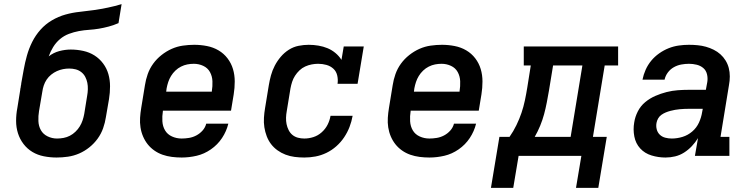

<svg xmlns="http://www.w3.org/2000/svg" viewBox="-20 -755 3640 930"><path d="M254 8Q223 8 192.5 2Q162 -4 137 -19Q112 -34 94 -57.5Q76 -81 67 -109.5Q58 -138 58 -169.5Q58 -201 64 -232L78 -319Q78 -322 78.5 -325Q79 -328 80 -331L81 -339Q82 -343 82.5 -346Q83 -349 83 -352Q89 -385 95 -418.5Q101 -452 110.5 -486Q120 -520 136 -552Q152 -584 176 -611Q200 -638 231.5 -656.5Q263 -675 297 -684.5Q331 -694 365 -697.5Q399 -701 433.5 -706Q468 -711 502 -718Q536 -725 569 -735L554 -643Q531 -633 507 -626.5Q483 -620 459 -616Q435 -612 411 -610.5Q387 -609 362.5 -604.5Q338 -600 314 -591Q290 -582 270.5 -565.5Q251 -549 237.5 -527Q224 -505 216 -482Q239 -500 267 -507.5Q295 -515 323 -515Q353 -515 383 -508.5Q413 -502 437.5 -486.5Q462 -471 479.5 -447.5Q497 -424 505 -396Q513 -368 513 -337Q513 -306 508 -275L493 -188Q489 -161 479.5 -134Q470 -107 453 -83.5Q436 -60 413 -41.5Q390 -23 363.5 -11.5Q337 0 309 4Q281 8 254 8ZM256 -84Q272 -84 288 -87Q304 -90 318.5 -97.5Q333 -105 345.5 -117Q358 -129 366.5 -143Q375 -157 380 -172Q385 -187 388 -203L402 -290Q405 -306 405.5 -322.5Q406 -339 403 -354Q400 -369 393 -382.5Q386 -396 374 -405.5Q362 -415 347 -419Q332 -423 315 -423Q300 -423 285 -420Q270 -417 255.5 -410.5Q241 -404 228 -393.5Q215 -383 206 -369.5Q197 -356 192 -341Q187 -326 185 -311L169 -217Q165 -193 166 -168.5Q167 -144 178 -124.5Q189 -105 210.5 -94.5Q232 -84 256 -84Q256 -84 256 -84Q256 -84 256 -84Z M860 8Q836 8 812.5 5Q789 2 767.5 -5.5Q746 -13 727.5 -26Q709 -39 695.5 -56Q682 -73 673 -94Q664 -115 660.5 -138Q657 -161 658.5 -184.5Q660 -208 664 -232L682 -342Q686 -369 695.5 -396Q705 -423 722 -446.5Q739 -470 762.5 -488.5Q786 -507 812 -518.5Q838 -530 866 -534Q894 -538 921 -538Q952 -538 982.5 -532Q1013 -526 1038.5 -511Q1064 -496 1082 -472.5Q1100 -449 1108.5 -420.5Q1117 -392 1117 -360.5Q1117 -329 1112 -298L1099 -219H769V-217Q765 -192 766.5 -167.5Q768 -143 779.5 -123.5Q791 -104 813 -94Q835 -84 860 -84Q877 -84 895.5 -87Q914 -90 931 -99Q948 -108 961 -122.5Q974 -137 979 -156H1086Q1077 -119 1055.5 -86.5Q1034 -54 1001.5 -31.5Q969 -9 932.5 -0.5Q896 8 860 8ZM785 -311H1006V-313Q1010 -337 1009 -361.5Q1008 -386 997 -406Q986 -426 964.5 -436Q943 -446 919 -446Q903 -446 887.5 -443Q872 -440 857 -432.5Q842 -425 829.5 -413Q817 -401 808.5 -387Q800 -373 795 -358Q790 -343 787 -327Z M1454 8Q1430 8 1407 5Q1384 2 1363 -6Q1342 -14 1324 -27Q1306 -40 1293 -57Q1280 -74 1272 -95Q1264 -116 1260.5 -138.5Q1257 -161 1258.5 -185Q1260 -209 1264 -232L1282 -342Q1286 -366 1292.5 -390Q1299 -414 1311 -437Q1323 -460 1340 -480Q1357 -500 1379 -514Q1401 -528 1426 -533Q1451 -538 1475 -538Q1499 -538 1522.5 -534Q1546 -530 1566.5 -521.5Q1587 -513 1604.5 -498.5Q1622 -484 1634 -465L1645 -530H1742L1712 -349H1615Q1618 -369 1613.5 -389Q1609 -409 1595 -422Q1581 -435 1561.5 -440.5Q1542 -446 1521 -446Q1506 -446 1490 -443Q1474 -440 1458.5 -433Q1443 -426 1430.5 -414Q1418 -402 1409 -388Q1400 -374 1395 -358.5Q1390 -343 1387 -327L1369 -217Q1366 -201 1365.5 -185Q1365 -169 1368 -154Q1371 -139 1378 -125Q1385 -111 1396.5 -101.5Q1408 -92 1423 -88Q1438 -84 1454 -84Q1476 -84 1498 -91Q1520 -98 1538 -114Q1556 -130 1566.5 -150.5Q1577 -171 1581 -194H1688Q1683 -166 1673 -140Q1663 -114 1647 -90Q1631 -66 1609 -46.5Q1587 -27 1561 -14.5Q1535 -2 1508 3Q1481 8 1454 8Z M2060 8Q2036 8 2012.5 5Q1989 2 1967.5 -5.5Q1946 -13 1927.5 -26Q1909 -39 1895.5 -56Q1882 -73 1873 -94Q1864 -115 1860.5 -138Q1857 -161 1858.5 -184.5Q1860 -208 1864 -232L1882 -342Q1886 -369 1895.5 -396Q1905 -423 1922 -446.5Q1939 -470 1962.5 -488.5Q1986 -507 2012 -518.5Q2038 -530 2066 -534Q2094 -538 2121 -538Q2152 -538 2182.5 -532Q2213 -526 2238.5 -511Q2264 -496 2282 -472.5Q2300 -449 2308.5 -420.5Q2317 -392 2317 -360.5Q2317 -329 2312 -298L2299 -219H1969V-217Q1965 -192 1966.5 -167.5Q1968 -143 1979.5 -123.5Q1991 -104 2013 -94Q2035 -84 2060 -84Q2077 -84 2095.5 -87Q2114 -90 2131 -99Q2148 -108 2161 -122.5Q2174 -137 2179 -156H2286Q2277 -119 2255.5 -86.5Q2234 -54 2201.5 -31.5Q2169 -9 2132.5 -0.5Q2096 8 2060 8ZM1985 -311H2206V-313Q2210 -337 2209 -361.5Q2208 -386 2197 -406Q2186 -426 2164.5 -436Q2143 -446 2119 -446Q2103 -446 2087.5 -443Q2072 -440 2057 -432.5Q2042 -425 2029.5 -413Q2017 -401 2008.5 -387Q2000 -373 1995 -358Q1990 -343 1987 -327Z M2358 155 2399 -92H2448Q2467 -119 2481.5 -149Q2496 -179 2506 -208.5Q2516 -238 2522.5 -269Q2529 -300 2534 -331L2551 -438H2517V-530H2974V-438H2909L2852 -92H2919L2878 155H2770L2796 0H2492L2466 155ZM2570 -92H2744L2801 -438H2659L2639 -316Q2634 -287 2628.5 -258.5Q2623 -230 2615.5 -202Q2608 -174 2596.5 -146Q2585 -118 2570 -92Z M3203 8Q3169 8 3136 -2Q3103 -12 3081 -36Q3059 -60 3052.5 -94Q3046 -128 3052 -162Q3056 -189 3069.5 -215.5Q3083 -242 3105.5 -260.5Q3128 -279 3154.5 -290.5Q3181 -302 3208.5 -309Q3236 -316 3263.5 -318Q3291 -320 3318 -320H3399L3406 -358Q3409 -377 3404.5 -395.5Q3400 -414 3386.5 -425.5Q3373 -437 3354.5 -441.5Q3336 -446 3317 -446Q3299 -446 3280 -442.5Q3261 -439 3244 -429.5Q3227 -420 3215 -404Q3203 -388 3199 -369H3092Q3097 -394 3107.5 -417.5Q3118 -441 3134.5 -461Q3151 -481 3173 -496.5Q3195 -512 3219 -521.5Q3243 -531 3268 -534.5Q3293 -538 3317 -538Q3338 -538 3359 -536Q3380 -534 3399.5 -528.5Q3419 -523 3437 -514Q3455 -505 3469.5 -492Q3484 -479 3494.5 -462Q3505 -445 3510 -425.5Q3515 -406 3515 -385Q3515 -364 3511 -343L3470 -92H3513V0H3346L3361 -86Q3348 -65 3331 -47Q3314 -29 3293.5 -16Q3273 -3 3250 2.5Q3227 8 3204 8Q3204 8 3204 8Q3204 8 3203 8ZM3234 -84Q3260 -84 3286 -92Q3312 -100 3333 -118Q3354 -136 3365.5 -161Q3377 -186 3381 -212L3384 -228H3318Q3306 -228 3295 -227.5Q3284 -227 3272.5 -226Q3261 -225 3250 -223Q3239 -221 3227.5 -218Q3216 -215 3205 -210.5Q3194 -206 3184 -199Q3174 -192 3168 -181.5Q3162 -171 3160 -160Q3157 -144 3161 -128.5Q3165 -113 3176 -102.5Q3187 -92 3202.5 -88Q3218 -84 3234 -84Z"/></svg>

Font: Iosevka Curly Slab SmBdExObl
Style: Regular
Weight: 600
Width: 7
Italic angle: -9°
Monospace: yes
Designer: Belleve Invis
Foundry: Belleve Invis
Version: Version 11.1.0; ttfautohint (v1.8.3)